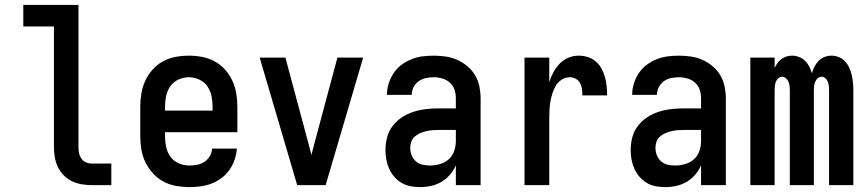

<svg xmlns="http://www.w3.org/2000/svg" viewBox="-20 -755 3540 783"><path d="M354 0Q334 0 313 -3.5Q292 -7 273.5 -16Q255 -25 240 -40Q225 -55 216 -74Q207 -93 203.5 -113.5Q200 -134 200 -155V-647H75V-735H300V-155Q300 -142 302.5 -130Q305 -118 312 -108Q319 -98 330.5 -93Q342 -88 354 -88H434V0Z M752 8Q725 8 697.5 3Q670 -2 646 -15Q622 -28 603.5 -48.5Q585 -69 573 -93.5Q561 -118 556.5 -145.5Q552 -173 552 -200V-320Q552 -347 556.5 -374Q561 -401 572.5 -426Q584 -451 602.5 -471.5Q621 -492 645 -505Q669 -518 696 -523Q723 -528 750 -528Q777 -528 804 -523Q831 -518 855 -505Q879 -492 897.5 -471.5Q916 -451 927.5 -426Q939 -401 943.5 -374Q948 -347 948 -320V-216H653V-200Q653 -178 657.5 -156Q662 -134 675 -116Q688 -98 709 -89Q730 -80 752 -80Q768 -80 784 -83Q800 -86 813.5 -95Q827 -104 835.5 -118Q844 -132 845 -149H946Q944 -125 936.5 -103Q929 -81 915.5 -62Q902 -43 883.5 -29Q865 -15 843 -6.5Q821 2 798 5Q775 8 752 8ZM847 -304V-320Q847 -342 842.5 -363.5Q838 -385 825.5 -403Q813 -421 792.5 -430.5Q772 -440 750 -440Q728 -440 707.5 -430.5Q687 -421 674.5 -403Q662 -385 657.5 -363.5Q653 -342 653 -320V-304Z M1192 0 1039 -520H1144L1237 -173Q1240 -161 1243.5 -148Q1247 -135 1250 -123Q1253 -135 1256.5 -148Q1260 -161 1263 -173L1356 -520H1461L1308 0Z M1693 8Q1674 8 1654.5 4.5Q1635 1 1618 -9Q1601 -19 1588 -34Q1575 -49 1567 -67Q1559 -85 1555.5 -104Q1552 -123 1552 -143Q1552 -169 1558.5 -194.5Q1565 -220 1581 -241Q1597 -262 1619 -276.5Q1641 -291 1666 -299Q1691 -307 1717 -310Q1743 -313 1769 -313H1839V-354Q1839 -372 1833.5 -389Q1828 -406 1814.5 -418Q1801 -430 1783.5 -435Q1766 -440 1749 -440Q1732 -440 1716 -436.5Q1700 -433 1687 -423.5Q1674 -414 1666.5 -399Q1659 -384 1659 -368Q1659 -368 1659 -368Q1659 -368 1659 -368H1558Q1558 -368 1558 -368Q1558 -368 1558 -368Q1558 -391 1565 -414Q1572 -437 1585 -456.5Q1598 -476 1616.5 -490Q1635 -504 1657 -513Q1679 -522 1702 -525Q1725 -528 1749 -528Q1773 -528 1797.5 -524.5Q1822 -521 1844.5 -511Q1867 -501 1886 -485Q1905 -469 1917.5 -448Q1930 -427 1935 -402.5Q1940 -378 1940 -354V0H1839V-81Q1830 -60 1815 -42.5Q1800 -25 1780.5 -13.5Q1761 -2 1738.5 3Q1716 8 1693 8ZM1733 -80Q1754 -80 1774.5 -86Q1795 -92 1810 -105.5Q1825 -119 1832 -139Q1839 -159 1839 -180V-225H1769Q1756 -225 1743 -224Q1730 -223 1717.5 -220Q1705 -217 1693.5 -212Q1682 -207 1672 -198.5Q1662 -190 1657.5 -178Q1653 -166 1653 -153Q1653 -137 1658.5 -122.5Q1664 -108 1675.5 -97.5Q1687 -87 1702.5 -83.5Q1718 -80 1733 -80Z M2119 0V-520H2220V-420Q2226 -440 2236.5 -459.5Q2247 -479 2262 -495Q2277 -511 2297.5 -519.5Q2318 -528 2340 -528Q2359 -528 2377 -522.5Q2395 -517 2409.5 -504.5Q2424 -492 2433 -475.5Q2442 -459 2447 -441Q2452 -423 2454 -404Q2456 -385 2456 -366H2355Q2355 -379 2353.5 -391.5Q2352 -404 2346 -415.5Q2340 -427 2328.5 -433.5Q2317 -440 2305 -440Q2287 -440 2272 -431Q2257 -422 2248 -407.5Q2239 -393 2233.5 -376.5Q2228 -360 2225 -343.5Q2222 -327 2221 -310Q2220 -293 2220 -276V0Z M2693 8Q2674 8 2654.5 4.5Q2635 1 2618 -9Q2601 -19 2588 -34Q2575 -49 2567 -67Q2559 -85 2555.5 -104Q2552 -123 2552 -143Q2552 -169 2558.5 -194.5Q2565 -220 2581 -241Q2597 -262 2619 -276.5Q2641 -291 2666 -299Q2691 -307 2717 -310Q2743 -313 2769 -313H2839V-354Q2839 -372 2833.5 -389Q2828 -406 2814.5 -418Q2801 -430 2783.5 -435Q2766 -440 2749 -440Q2732 -440 2716 -436.5Q2700 -433 2687 -423.5Q2674 -414 2666.5 -399Q2659 -384 2659 -368Q2659 -368 2659 -368Q2659 -368 2659 -368H2558Q2558 -368 2558 -368Q2558 -368 2558 -368Q2558 -391 2565 -414Q2572 -437 2585 -456.5Q2598 -476 2616.5 -490Q2635 -504 2657 -513Q2679 -522 2702 -525Q2725 -528 2749 -528Q2773 -528 2797.5 -524.5Q2822 -521 2844.5 -511Q2867 -501 2886 -485Q2905 -469 2917.5 -448Q2930 -427 2935 -402.5Q2940 -378 2940 -354V0H2839V-81Q2830 -60 2815 -42.5Q2800 -25 2780.5 -13.5Q2761 -2 2738.5 3Q2716 8 2693 8ZM2733 -80Q2754 -80 2774.5 -86Q2795 -92 2810 -105.5Q2825 -119 2832 -139Q2839 -159 2839 -180V-225H2769Q2756 -225 2743 -224Q2730 -223 2717.5 -220Q2705 -217 2693.5 -212Q2682 -207 2672 -198.5Q2662 -190 2657.5 -178Q2653 -166 2653 -153Q2653 -137 2658.5 -122.5Q2664 -108 2675.5 -97.5Q2687 -87 2702.5 -83.5Q2718 -80 2733 -80Z M3040 0V-520H3139V-478Q3144 -488 3150.5 -497.5Q3157 -507 3166.5 -514Q3176 -521 3187 -524.5Q3198 -528 3210 -528Q3210 -528 3210 -528Q3210 -528 3210 -528Q3225 -528 3239 -522.5Q3253 -517 3263.5 -506.5Q3274 -496 3280.5 -483Q3287 -470 3291 -456Q3295 -470 3301.5 -483Q3308 -496 3318 -506.5Q3328 -517 3342 -522.5Q3356 -528 3370 -528Q3371 -528 3371 -528Q3371 -528 3371 -528Q3386 -528 3401 -522Q3416 -516 3426.5 -504.5Q3437 -493 3443.5 -478.5Q3450 -464 3453.5 -449Q3457 -434 3458.5 -418.5Q3460 -403 3460 -387V0H3361V-387Q3361 -396 3360 -404.5Q3359 -413 3356 -421.5Q3353 -430 3346 -436Q3339 -442 3330 -442Q3322 -442 3315 -436Q3308 -430 3304.5 -421.5Q3301 -413 3300 -404.5Q3299 -396 3299 -387V0H3201V-387Q3201 -396 3200 -404.5Q3199 -413 3195.5 -421.5Q3192 -430 3185 -436Q3178 -442 3170 -442Q3161 -442 3154 -436Q3147 -430 3144 -421.5Q3141 -413 3140 -404.5Q3139 -396 3139 -387V0Z"/></svg>

Font: Iosevka SS04 Semibold
Style: Regular
Weight: 600
Monospace: yes
Designer: Belleve Invis
Foundry: Belleve Invis
Version: Version 19.0.0; ttfautohint (v1.8.4)